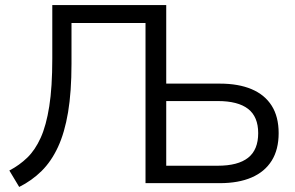

<svg xmlns="http://www.w3.org/2000/svg" viewBox="-20 -725 1169 760"><path d="M56 15 17 -50Q57 -71 88 -101Q119 -131 141 -179.5Q163 -228 175 -304Q187 -380 187 -493V-705H638V-394H850Q924 -394 976 -372Q1028 -350 1055.5 -306.5Q1083 -263 1083 -198Q1083 -133 1055.5 -89Q1028 -45 976 -22.5Q924 0 850 0H556V-634H263V-472Q263 -362 249.5 -281Q236 -200 209.5 -143Q183 -86 144.5 -48Q106 -10 56 15ZM638 -69H842Q922 -69 962 -100.5Q1002 -132 1002 -198Q1002 -263 962 -294Q922 -325 842 -325H638Z"/></svg>

Font: NunitoSans1
Style: Book
Weight: 400
Designer: Vernon Adams
Foundry: Vernon Adams
Version: Version 3.101;gftools[0.9.27]